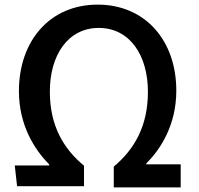

<svg xmlns="http://www.w3.org/2000/svg" viewBox="-20 -777 861 832"><path d="M54 30H344V-59C257 -131 196 -230 196 -380C196 -539 275 -656 408 -656C542 -656 621 -538 621 -379C621 -228 560 -128 473 -55V35H763V-65H614V-69C676 -130 744 -236 744 -384C744 -602 609 -757 403 -757C197 -757 62 -601 62 -382C62 -233 131 -127 193 -65V-60H44Z"/></svg>

Font: GenEiGothic-pro-SemiBold
Style: Regular
Weight: 500
Designer: Ryoko NISHIZUKA (kana & ideographs); Paul D. Hunt (Latin, Greek & Cyrillic); Wenlong ZHANG (bopomofo); Sandoll Communica
Foundry: Adobe Systems Incorporated; o_tamon
Version: Version 1.000.140830